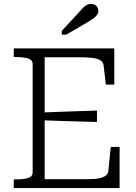

<svg xmlns="http://www.w3.org/2000/svg" viewBox="-20 -956 690 976"><path d="M588 -209V0H50V-44H61Q98 -44 122 -51Q146 -58 146 -80V-630Q146 -652 122 -659Q98 -666 61 -666H50V-710H561V-526H518L507 -621Q505 -639 491.5 -648.5Q478 -658 451 -661.5Q424 -665 382 -665H207V-45H406Q438 -45 461 -46.5Q484 -48 499 -53.5Q514 -59 522 -67.5Q530 -76 531 -89L543 -209ZM186 -384Q234 -386 282 -387.5Q330 -389 378 -391Q426 -393 473 -394V-336Q426 -337 378 -338.5Q330 -340 282 -341.5Q234 -343 186 -345ZM378 -890 294 -799V-780H317L428 -845Q444 -855 455.5 -863Q467 -871 473.5 -880.5Q480 -890 480 -901Q480 -915 470 -925.5Q460 -936 444 -936Q431 -936 420 -930Q409 -924 399.5 -913.5Q390 -903 378 -890Z"/></svg>

Font: Roboto Serif 20pt ExtraLight
Style: Regular
Weight: 250
Version: Version 1.008